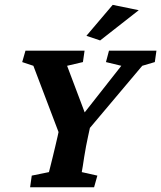

<svg xmlns="http://www.w3.org/2000/svg" viewBox="-20 -786 677 806"><path d="M577.1 -509.8 299.8 -180.7 363.3 -276.4 349.6 -212.9Q345.7 -195.3 341.3 -172.4Q336.9 -149.4 333.5 -127.4Q330.1 -105.5 327.6 -88.9Q325.2 -72.3 323.2 -63.5L388.7 -48.8L375 0H106.4L113.3 -48.8L185.5 -63.5Q187.5 -71.3 191.9 -88.9Q196.3 -106.4 201.7 -128.4Q207 -150.4 212.4 -172.9Q217.8 -195.3 221.7 -212.9L235.4 -276.4L245.1 -180.7L120.1 -509.8L73.2 -525.4L86.9 -573.2H335L328.1 -525.4L261.7 -509.8L342.8 -294.9H320.3L489.3 -509.8L424.8 -525.4L437.5 -573.2H636.7L629.9 -525.4ZM400.4 -616.2 342.8 -635.7 453.1 -765.6 562.5 -743.2Z"/></svg>

Font: Crimson Pro
Style: Bold Italic
Weight: 700
Italic angle: -12°
Designer: Jacques Le Bailly
Foundry: Baron von Fonthausen
Version: Version 1.003